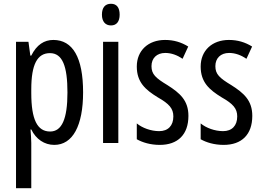

<svg xmlns="http://www.w3.org/2000/svg" viewBox="-20 -759 1391 1019"><path d="M263 -547C215 -547 175 -522 146 -464H141L131 -537H65V240H146V0C146 -20 144 -44 142 -72H146C171 -20 216 10 268 10C366 10 421 -92 421 -269C421 -454 366 -547 263 -547ZM245 -477C312 -477 338 -407 338 -268C338 -127 308 -61 246 -61C178 -61 146 -124 146 -265V-285C146 -417 178 -477 245 -477Z M569 -739C538 -739 521 -719 521 -681C521 -645 539 -624 569 -624C599 -624 615 -645 615 -681C615 -718 600 -739 569 -739ZM608 -537H527V0H608Z M980 -144C980 -226 935 -265 869 -307C806 -345 784 -365 784 -408C784 -450 812 -478 857 -478C890 -478 921 -466 949 -447L979 -512C942 -535 902 -547 856 -547C767 -547 706 -491 706 -406C706 -323 751 -283 818 -242C878 -208 900 -183 900 -141C900 -92 872 -63 825 -63C781 -63 735 -80 706 -104V-20C736 -3 778 10 828 10C924 10 980 -45 980 -144Z M1319 -144C1319 -226 1274 -265 1208 -307C1145 -345 1123 -365 1123 -408C1123 -450 1151 -478 1196 -478C1229 -478 1260 -466 1288 -447L1318 -512C1281 -535 1241 -547 1195 -547C1106 -547 1045 -491 1045 -406C1045 -323 1090 -283 1157 -242C1217 -208 1239 -183 1239 -141C1239 -92 1211 -63 1164 -63C1120 -63 1074 -80 1045 -104V-20C1075 -3 1117 10 1167 10C1263 10 1319 -45 1319 -144Z"/></svg>

Font: Noto Sans Sinhala ExtraCondensed
Style: Regular
Weight: 400
Width: 2
Designer: Jelle Bosma - Monotype Design Team
Foundry: Monotype Imaging Inc.
Version: Version 2.006